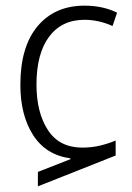

<svg xmlns="http://www.w3.org/2000/svg" viewBox="-20 -562 466 679"><path d="M114 97V46L229 1V-2Q142 -14 97 -84.5Q52 -155 52 -262Q52 -397 113 -469.5Q174 -542 279 -542Q312 -542 341.5 -535.5Q371 -529 394 -517L378 -470Q329 -492 279 -492Q198 -492 153.5 -432Q109 -372 109 -263Q109 -164 149.5 -102Q190 -40 271 -40Q304 -40 333.5 -47Q363 -54 389 -65V-12Z"/></svg>

Font: Noto Sans Georgian SemiCondensed Light
Style: Regular
Weight: 300
Width: 4
Designer: Monotype Design Team, Akaki Razmadze
Foundry: Google LLC
Version: Version 2.005; ttfautohint (v1.8.4.7-5d5b)